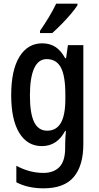

<svg xmlns="http://www.w3.org/2000/svg" viewBox="-20 -786 538 1046"><path d="M210 -550Q251 -550 281.5 -530.5Q312 -511 335 -469H340L350 -540H434V-1Q434 116 382 178Q330 240 217 240Q132 240 69 207V117Q141 156 216 156Q273 156 304 123.5Q335 91 335 20V4Q335 -11 336 -33Q337 -55 339 -73H335Q291 10 208 10Q129 10 85 -62Q41 -134 41 -268Q41 -404 86 -477Q131 -550 210 -550ZM234 -464Q189 -464 166 -413.5Q143 -363 143 -266Q143 -168 166 -121Q189 -74 237 -74Q287 -74 311.5 -116.5Q336 -159 336 -247V-271Q336 -373 311.5 -418.5Q287 -464 234 -464ZM402 -766V-757Q389 -737 365 -708.5Q341 -680 313.5 -652.5Q286 -625 265 -606H198V-618Q223 -654 246.5 -693Q270 -732 286 -766Z"/></svg>

Font: Avrile Sans Condensed Medium
Style: Regular
Weight: 500
Width: 3
Designer: Monotype Design Team
Foundry: Monotype Imaging Inc.
Version: Version 2.001;September 10, 2019;FontCreator 11.5.0.2425 64-